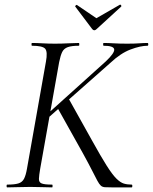

<svg xmlns="http://www.w3.org/2000/svg" viewBox="-20 -811 662 831"><path d="M11.4 0Q8.4 0 8.4 -6Q8.4 -12 11.4 -12Q42.4 -12 59.2 -17Q76 -22 83.9 -37Q91.8 -52 96.8 -81L178.8 -544Q186.8 -587 175.6 -600Q164.4 -613 118.4 -613Q116.4 -613 116.4 -619Q116.4 -625 118.4 -625Q139 -625 164.1 -623.5Q189.2 -622 217.8 -622Q247.4 -622 274.5 -623.5Q301.6 -625 321.2 -625Q323.2 -625 323.2 -619Q323.2 -613 321.2 -613Q290.2 -613 273.4 -607Q256.6 -601 249.2 -586Q241.8 -571 236 -542L154 -81Q149 -52 148.5 -37Q148 -22 160.4 -17Q172.8 -12 205.4 -12Q207.6 -12 207.6 -6Q207.6 0 205.4 0Q184.4 0 163 -1Q141.6 -2 110.8 -2Q82.2 -2 56.6 -1Q31 0 11.4 0ZM464.6 0Q444.8 0 434 -0.7Q423.2 -1.4 416.3 -7.6Q409.4 -13.8 401.2 -29.1Q393 -44.4 378.6 -72.9Q364.2 -101.4 338.6 -148L227 -347.6L276 -386.2L378.6 -202.4Q416.8 -133.4 441.5 -94.4Q466.2 -55.4 483.6 -38.2Q501 -21 516 -16.5Q531 -12 549.8 -12Q552.8 -12 552.8 -6Q552.8 0 549.8 0Q516 0 495.4 0Q474.8 0 464.6 0ZM152 -287.6 437.4 -544.8Q476.4 -581.6 474.3 -597.3Q472.2 -613 428.4 -613Q426.4 -613 426.4 -619Q426.4 -625 428.4 -625Q448.4 -625 472.4 -623.5Q496.4 -622 530.4 -622Q563.2 -622 582.3 -623.5Q601.4 -625 618.8 -625Q621.8 -625 621.8 -619Q621.8 -613 618.8 -613Q587.8 -613 544.9 -596.8Q502 -580.6 457.6 -538.8L173.8 -288ZM379.2 -685 305.6 -782.6Q304.6 -784.6 308 -787.7Q311.4 -790.8 312.8 -789.6L397.2 -732.2L498.6 -790.4Q501.4 -792.2 504 -788.4Q506.6 -784.6 504.6 -782.6L398 -685Q387.8 -674.8 379.2 -685Z"/></svg>

Font: Cormorant Infant Light
Style: Italic
Weight: 300
Italic angle: -10°
Designer: Christian Thalmann (Catharsis Fonts)
Foundry: Catharsis Fonts
Version: Version 4.001